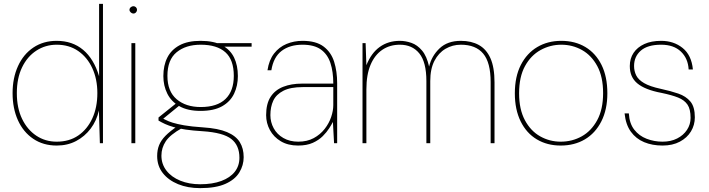

<svg xmlns="http://www.w3.org/2000/svg" viewBox="-20 -740 3662 992"><path d="M273 12Q203 12 151.5 -23Q100 -58 72.5 -119Q45 -180 45 -259Q45 -337 73 -398.5Q101 -460 152.5 -494.5Q204 -529 273 -529Q354 -529 409.5 -482.5Q465 -436 492 -346V-720H512V0H496L491 -169Q479 -116 448.5 -75.5Q418 -35 373.5 -11.5Q329 12 273 12ZM273 -8Q338 -8 384.5 -40Q431 -72 457 -128.5Q483 -185 483 -259Q483 -331 457 -387.5Q431 -444 384 -476.5Q337 -509 273 -509Q215 -509 168 -478.5Q121 -448 94 -392Q67 -336 67 -259Q67 -182 94 -126Q121 -70 167.5 -39Q214 -8 273 -8Z M659 0V-517H679V0ZM669 -670Q662 -670 655.5 -676Q649 -682 649 -689Q649 -697 655.5 -702.5Q662 -708 669 -708Q677 -708 682.5 -702.5Q688 -697 688 -689Q688 -682 682.5 -676Q677 -670 669 -670Z M1014 232Q950 232 900 211.5Q850 191 821 154Q792 117 792 66Q792 35 802 10Q812 -15 835 -38.5Q858 -62 898 -89L920 -78Q859 -44 836.5 -10Q814 24 814 64Q814 108 840 141.5Q866 175 911.5 193.5Q957 212 1014 212Q1078 212 1123.5 195Q1169 178 1193 147.5Q1217 117 1217 75Q1217 11 1175 -22Q1133 -55 1027 -62Q976 -65 939.5 -70.5Q903 -76 877 -83.5Q851 -91 832.5 -99.5Q814 -108 799 -117V-133L890 -206L912 -199L814 -119L808 -133Q822 -128 836 -120.5Q850 -113 872.5 -106Q895 -99 931.5 -92.5Q968 -86 1028 -82Q1107 -77 1153 -57.5Q1199 -38 1219 -5.5Q1239 27 1239 72Q1239 114 1216.5 151Q1194 188 1144.5 210Q1095 232 1014 232ZM1016 -167Q950 -167 907.5 -191Q865 -215 844.5 -256Q824 -297 824 -347Q824 -402 844.5 -442.5Q865 -483 907.5 -506Q950 -529 1016 -529Q1085 -529 1127.5 -506Q1170 -483 1189.5 -442.5Q1209 -402 1209 -347Q1209 -297 1189.5 -256Q1170 -215 1127.5 -191Q1085 -167 1016 -167ZM1017 -187Q1102 -187 1145 -228.5Q1188 -270 1188 -348Q1188 -431 1144.5 -470Q1101 -509 1017 -509Q940 -509 892.5 -470Q845 -431 845 -348Q845 -268 892.5 -227.5Q940 -187 1017 -187ZM1109 -499 1100 -517H1280V-499Z M1520 12Q1468 12 1431 -10Q1394 -32 1374.5 -68Q1355 -104 1355 -145Q1355 -204 1378 -239.5Q1401 -275 1443 -291.5Q1485 -308 1540 -308H1702Q1702 -370 1687 -415Q1672 -460 1637.5 -484.5Q1603 -509 1543 -509Q1477 -509 1435 -477Q1393 -445 1382 -377H1362Q1370 -430 1396 -463.5Q1422 -497 1460.5 -513Q1499 -529 1543 -529Q1613 -529 1652 -499.5Q1691 -470 1706.5 -420.5Q1722 -371 1722 -310V0H1706L1700 -110Q1694 -98 1681 -77.5Q1668 -57 1647.5 -36.5Q1627 -16 1596 -2Q1565 12 1520 12ZM1521 -8Q1567 -8 1601 -26.5Q1635 -45 1657.5 -74Q1680 -103 1691 -135.5Q1702 -168 1702 -197V-290H1544Q1481 -290 1444 -271Q1407 -252 1392 -220Q1377 -188 1377 -145Q1377 -109 1394 -77.5Q1411 -46 1444 -27Q1477 -8 1521 -8Z M1853 0V-517H1869L1873 -403Q1898 -466 1942 -497.5Q1986 -529 2046 -529Q2075 -529 2105.5 -518.5Q2136 -508 2160.5 -479Q2185 -450 2197 -396Q2210 -451 2251 -490Q2292 -529 2361 -529Q2415 -529 2454 -507.5Q2493 -486 2514 -439Q2535 -392 2535 -314V0H2515V-316Q2515 -417 2476.5 -463Q2438 -509 2361 -509Q2318 -509 2282 -488Q2246 -467 2224.5 -425.5Q2203 -384 2203 -321V0H2183V-321Q2183 -419 2146.5 -464Q2110 -509 2046 -509Q1994 -509 1955 -482.5Q1916 -456 1894.5 -405Q1873 -354 1873 -278V0Z M2877 12Q2807 12 2753.5 -20Q2700 -52 2670 -113Q2640 -174 2640 -258Q2640 -344 2671 -404.5Q2702 -465 2756 -497Q2810 -529 2880 -529Q2951 -529 3004.5 -497Q3058 -465 3088 -404.5Q3118 -344 3118 -258Q3118 -174 3087 -113Q3056 -52 3002 -20Q2948 12 2877 12ZM2877 -8Q2936 -8 2985.5 -35.5Q3035 -63 3065.5 -119Q3096 -175 3096 -259Q3096 -343 3066 -398.5Q3036 -454 2987 -481.5Q2938 -509 2880 -509Q2823 -509 2773 -481.5Q2723 -454 2692.5 -398.5Q2662 -343 2662 -258Q2662 -175 2692 -119Q2722 -63 2771 -35.5Q2820 -8 2877 -8Z M3403 12Q3350 12 3308 -5.5Q3266 -23 3239.5 -59.5Q3213 -96 3207 -154H3229Q3232 -102 3257 -70Q3282 -38 3321 -23Q3360 -8 3403 -8Q3446 -8 3478.5 -24.5Q3511 -41 3529.5 -69Q3548 -97 3548 -131Q3548 -176 3532 -199.5Q3516 -223 3483.5 -236Q3451 -249 3398 -260Q3355 -268 3323.5 -280.5Q3292 -293 3272.5 -309.5Q3253 -326 3243.5 -348Q3234 -370 3234 -399Q3234 -438 3253.5 -467Q3273 -496 3309 -512.5Q3345 -529 3396 -529Q3461 -529 3507 -492Q3553 -455 3560 -381H3538Q3535 -438 3498 -473.5Q3461 -509 3396 -509Q3326 -509 3291 -478.5Q3256 -448 3256 -399Q3256 -373 3267 -350.5Q3278 -328 3308 -310.5Q3338 -293 3394 -281Q3445 -270 3484.5 -256.5Q3524 -243 3547 -215.5Q3570 -188 3570 -134Q3570 -94 3550 -61Q3530 -28 3492.5 -8Q3455 12 3403 12Z"/></svg>

Font: DM Sans 11pt Thin
Style: Regular
Weight: 250
Version: Version 4.004;gftools[0.9.30]